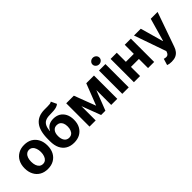

<svg xmlns="http://www.w3.org/2000/svg" viewBox="132 -1873 3181 3181"><g transform="rotate(-45 1722.5 -282.5)"><path d="M306.6 10.7Q223.6 10.7 164.1 -24.4Q103.5 -59.6 71.3 -123Q38.1 -186.5 38.1 -270.5Q38.1 -355.5 71.3 -418.9Q103.5 -481.4 164.1 -516.6Q223.6 -552.7 306.6 -552.7Q389.6 -552.7 450.2 -517.6Q509.8 -481.4 543 -418Q575.2 -355.5 575.2 -270.5Q575.2 -186.5 543 -123Q509.8 -59.6 449.2 -24.4Q389.6 10.7 306.6 10.7ZM307.6 -106.4Q344.7 -106.4 370.1 -127.9Q395.5 -149.4 408.2 -186.5Q421.9 -223.6 421.9 -271.5Q421.9 -319.3 408.2 -356.4Q395.5 -393.6 370.1 -415Q344.7 -437.5 307.6 -437.5Q269.5 -437.5 244.1 -415Q217.8 -393.6 205.1 -356.4Q192.4 -319.3 192.4 -271.5Q192.4 -223.6 205.1 -186.5Q217.8 -149.4 243.2 -127.9Q269.5 -106.4 307.6 -106.4Z M1127 -746.1Q1138.7 -720.7 1172.9 -647.5Q1150.4 -627.9 1122.1 -619.1Q1093.8 -609.4 1054.7 -606.4Q1016.6 -604.5 960.9 -602.5Q897.5 -602.5 857.4 -583Q817.4 -563.5 796.9 -521.5Q776.4 -479.5 770.5 -413.1Q772.5 -413.1 775.4 -413.1Q799.8 -462.9 844.7 -490.2Q889.6 -517.6 955.1 -517.6Q1024.4 -517.6 1077.1 -487.3Q1128.9 -456.1 1158.2 -399.4Q1187.5 -341.8 1187.5 -261.7Q1187.5 -178.7 1155.3 -118.2Q1122.1 -56.6 1062.5 -22.5Q1002.9 10.7 920.9 10.7Q837.9 10.7 778.3 -24.4Q718.8 -58.6 685.5 -127Q653.3 -194.3 653.3 -293.9Q653.3 -308.6 653.3 -338.9Q653.3 -535.2 730.5 -630.9Q806.6 -725.6 956.1 -727.5Q996.1 -727.5 1028.3 -727.5Q1061.5 -727.5 1085.9 -730.5Q1110.4 -734.4 1127 -746.1ZM921.9 -106.4Q956.1 -106.4 981.4 -125Q1006.8 -142.6 1019.5 -176.8Q1034.2 -210 1034.2 -256.8Q1034.2 -303.7 1020.5 -335.9Q1006.8 -368.2 981.4 -385.7Q956.1 -402.3 920.9 -402.3Q894.5 -402.3 874 -393.6Q852.5 -383.8 837.9 -364.3Q823.2 -346.7 815.4 -319.3Q807.6 -292 807.6 -256.8Q807.6 -187.5 837.9 -146.5Q868.2 -106.4 921.9 -106.4Z M1610.4 -167Q1647.5 -261.7 1757.8 -545.9Q1787.1 -545.9 1873 -545.9Q1820.3 -409.2 1660.2 0Q1635.7 0 1559.6 0Q1507.8 -136.7 1352.5 -545.9Q1380.9 -545.9 1466.8 -545.9Q1502.9 -451.2 1610.4 -167ZM1432.6 -545.9Q1432.6 -409.2 1432.6 0Q1396.5 0 1288.1 0Q1288.1 -136.7 1288.1 -545.9Q1324.2 -545.9 1432.6 -545.9ZM1795.9 0Q1795.9 -136.7 1795.9 -545.9Q1831.1 -545.9 1938.5 -545.9Q1938.5 -409.2 1938.5 0Q1902.3 0 1795.9 0Z M2055.7 0Q2055.7 -136.7 2055.7 -545.9Q2093.8 -545.9 2207 -545.9Q2207 -409.2 2207 0Q2168.9 0 2055.7 0ZM2131.8 -616.2Q2097.7 -616.2 2074.2 -638.7Q2049.8 -661.1 2049.8 -692.4Q2049.8 -723.6 2074.2 -746.1Q2097.7 -768.6 2131.8 -768.6Q2165 -768.6 2189.5 -746.1Q2212.9 -723.6 2212.9 -692.4Q2212.9 -661.1 2189.5 -638.7Q2165 -616.2 2131.8 -616.2Z M2708 -333Q2708 -303.7 2708 -213.9Q2636.7 -213.9 2422.9 -213.9Q2422.9 -244.1 2422.9 -333Q2494.1 -333 2708 -333ZM2472.7 -545.9Q2472.7 -409.2 2472.7 0Q2436.5 0 2328.1 0Q2328.1 -136.7 2328.1 -545.9Q2364.3 -545.9 2472.7 -545.9ZM2802.7 -545.9Q2802.7 -409.2 2802.7 0Q2766.6 0 2659.2 0Q2659.2 -136.7 2659.2 -545.9Q2694.3 -545.9 2802.7 -545.9Z M3012.7 204.1Q2984.4 204.1 2959 200.2Q2934.6 195.3 2918 188.5Q2929.7 151.4 2952.1 76.2Q2978.5 84 3000 85Q3021.5 85.9 3037.1 75.2Q3053.7 64.5 3063.5 39.1Q3066.4 31.2 3072.3 15.6Q3023.4 -125 2876 -545.9Q2916 -545.9 3035.2 -545.9Q3063.5 -445.3 3148.4 -144.5Q3149.4 -144.5 3154.3 -144.5Q3182.6 -245.1 3268.6 -545.9Q3308.6 -545.9 3428.7 -545.9Q3375 -394.5 3215.8 58.6Q3201.2 102.5 3174.8 135.7Q3148.4 168.9 3109.4 186.5Q3069.3 204.1 3012.7 204.1Z"/></g></svg>

Font: DeepSea
Style: Bold
Weight: 700
Designer: Stem
Version: Version 3.019;git-0a5106e0b